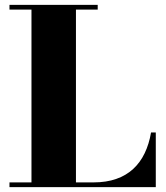

<svg xmlns="http://www.w3.org/2000/svg" viewBox="-20 -770 684 790"><path d="M19 0V-19.5H109.5V-730.5H19V-750H382V-730.5H292.5V-19.5H364.5Q417.5 -19.5 458.2 -33.8Q499 -48 528 -74.8Q557 -101.5 575.2 -139.5Q593.5 -177.5 601.5 -225H621V0Z"/></svg>

Font: Bodoni Moda 11pt ExtraBold
Style: Regular
Weight: 800
Designer: Owen Earl
Foundry: indestructible type
Version: Version 2.004